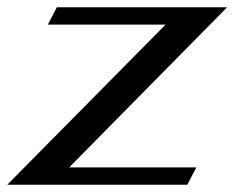

<svg xmlns="http://www.w3.org/2000/svg" viewBox="-37 -510 647 530"><path d="M420 -442H95L120 -490H590L154 -48H505L480 0H-17Z"/></svg>

Font: Fahkwang SemiBold
Style: Italic
Weight: 600
Italic angle: -10°
Version: Version 1.000; ttfautohint (v1.6)